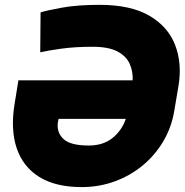

<svg xmlns="http://www.w3.org/2000/svg" viewBox="-20 -757 759 787"><path d="M387.8 -737.2Q515.6 -737.2 592.2 -692.6Q668.7 -648.1 697.8 -572.6Q726.9 -497.2 711.6 -404.8L694.6 -304Q683.2 -234.7 649 -177.2Q614.7 -119.7 563.6 -77.8Q512.4 -35.9 448.9 -13Q385.3 9.9 315.3 9.9Q207.7 9.9 140.8 -31.8Q73.9 -73.5 48.3 -150Q22.7 -226.6 39.8 -331L55.4 -427.6H523.8Q525.6 -462.7 512.1 -494.3Q498.6 -525.9 462.2 -545.6Q425.8 -565.3 359.4 -565.3Q288.7 -565.3 232.8 -557.7Q176.8 -550.1 144.9 -542.6L146.3 -706Q166.9 -713.4 231.9 -725.3Q296.9 -737.2 387.8 -737.2ZM495.7 -269.9H220.2L217.3 -255.7Q211.3 -215.2 239.5 -187.9Q267.8 -160.5 343.8 -160.5Q403.1 -160.5 441.4 -191.6Q479.8 -222.7 495.7 -269.9Z"/></svg>

Font: Inter UI Black
Style: Italic
Weight: 900
Italic angle: -9.39999°
Designer: Rasmus Andersson
Foundry: rsms
Version: 3.2;8d6f07862